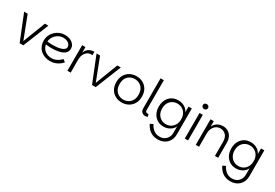

<svg xmlns="http://www.w3.org/2000/svg" viewBox="67 -2019 5085 3548"><g transform="rotate(30 2610.0 -245.0)"><path d="M90 -546 274 -68 458 -546H532L313 0H234L15 -546Z M884 7Q823 7 770.5 -11.5Q718 -30 678.5 -65.5Q639 -101 617 -152Q595 -203 595 -269Q595 -329 618.5 -380.5Q642 -432 683 -471Q724 -510 776 -531.5Q828 -553 884 -553Q933 -553 974 -540.5Q1015 -528 1044.5 -505Q1074 -482 1090.5 -452.5Q1107 -423 1107 -388Q1107 -336 1079.5 -302Q1052 -268 1006 -249Q960 -230 905 -222.5Q850 -215 794 -215Q771 -215 748.5 -216Q726 -217 705.5 -219.5Q685 -222 667 -224Q672 -179 699.5 -140Q727 -101 774.5 -77.5Q822 -54 884 -54Q930 -54 969 -70.5Q1008 -87 1037.5 -110Q1067 -133 1084 -152L1135 -112Q1115 -85 1078.5 -57.5Q1042 -30 993 -11.5Q944 7 884 7ZM787 -276Q830 -276 874.5 -281.5Q919 -287 956 -299Q993 -311 1016 -331.5Q1039 -352 1039 -382Q1039 -414 1018.5 -439Q998 -464 963.5 -478Q929 -492 888 -492Q826 -492 776 -461.5Q726 -431 696 -383.5Q666 -336 663 -284Q684 -280 716.5 -278Q749 -276 787 -276Z M1253 0V-546H1323V0ZM1291 -283 1323 -424Q1341 -486 1390 -519.5Q1439 -553 1510 -553V-479Q1503 -481 1495.5 -481.5Q1488 -482 1481 -482Q1436 -482 1400.5 -456Q1365 -430 1344 -385Q1323 -340 1323 -283Z M1635 -546 1819 -68 2003 -546H2077L1858 0H1779L1560 -546Z M2411 7Q2334 7 2272.5 -27Q2211 -61 2175.5 -124Q2140 -187 2140 -273Q2140 -360 2176.5 -423Q2213 -486 2275 -519.5Q2337 -553 2413 -553Q2490 -553 2552 -519.5Q2614 -486 2650 -423Q2686 -360 2686 -273Q2686 -187 2649.5 -124Q2613 -61 2550.5 -27Q2488 7 2411 7ZM2411 -54Q2463 -54 2509 -77.5Q2555 -101 2584.5 -149.5Q2614 -198 2614 -273Q2614 -348 2585 -396.5Q2556 -445 2510 -468.5Q2464 -492 2412 -492Q2360 -492 2314 -468.5Q2268 -445 2239.5 -396.5Q2211 -348 2211 -273Q2211 -198 2239.5 -149.5Q2268 -101 2313.5 -77.5Q2359 -54 2411 -54Z M2814 -96V-740H2884V-102Q2884 -78 2897 -66.5Q2910 -55 2928 -55Q2939 -55 2950 -59L2966 -6Q2945 7 2915 7Q2891 7 2868 -3Q2845 -13 2829.5 -36Q2814 -59 2814 -96Z M3333 265Q3263 265 3210 241Q3157 217 3120 176.5Q3083 136 3061 88L3123 57Q3155 123 3207.5 163.5Q3260 204 3333 204Q3389 204 3431.5 180Q3474 156 3498.5 112.5Q3523 69 3523 11V-124Q3498 -65 3437.5 -29Q3377 7 3303 7Q3228 7 3170 -28.5Q3112 -64 3079 -127.5Q3046 -191 3046 -274Q3046 -357 3079 -420Q3112 -483 3170 -518Q3228 -553 3303 -553Q3380 -553 3439 -518Q3498 -483 3523 -424V-546H3593V11Q3593 65 3574.5 111.5Q3556 158 3521.5 192.5Q3487 227 3439 246Q3391 265 3333 265ZM3320 -54Q3377 -54 3423 -81Q3469 -108 3496 -157.5Q3523 -207 3523 -274Q3523 -341 3496 -390Q3469 -439 3423 -465.5Q3377 -492 3320 -492Q3263 -492 3217 -465.5Q3171 -439 3144 -390Q3117 -341 3117 -274Q3117 -207 3144 -157.5Q3171 -108 3217 -81Q3263 -54 3320 -54Z M3758 0V-546H3828V0ZM3793 -649Q3771 -649 3754 -664.5Q3737 -680 3737 -703Q3737 -726 3752.5 -740.5Q3768 -755 3793 -755Q3816 -755 3832.5 -740.5Q3849 -726 3849 -703Q3849 -680 3832.5 -664.5Q3816 -649 3793 -649Z M3992 0V-546H4062V-427Q4074 -460 4100.5 -488.5Q4127 -517 4166.5 -535Q4206 -553 4256 -553Q4323 -553 4371 -523Q4419 -493 4444.5 -440.5Q4470 -388 4470 -321V0H4401V-301Q4401 -392 4355 -442Q4309 -492 4235 -492Q4187 -492 4148 -465.5Q4109 -439 4085.5 -391.5Q4062 -344 4062 -281V0Z M4880 265Q4810 265 4757 241Q4704 217 4667 176.5Q4630 136 4608 88L4670 57Q4702 123 4754.5 163.5Q4807 204 4880 204Q4936 204 4978.5 180Q5021 156 5045.5 112.5Q5070 69 5070 11V-124Q5045 -65 4984.5 -29Q4924 7 4850 7Q4775 7 4717 -28.5Q4659 -64 4626 -127.5Q4593 -191 4593 -274Q4593 -357 4626 -420Q4659 -483 4717 -518Q4775 -553 4850 -553Q4927 -553 4986 -518Q5045 -483 5070 -424V-546H5140V11Q5140 65 5121.5 111.5Q5103 158 5068.5 192.5Q5034 227 4986 246Q4938 265 4880 265ZM4867 -54Q4924 -54 4970 -81Q5016 -108 5043 -157.5Q5070 -207 5070 -274Q5070 -341 5043 -390Q5016 -439 4970 -465.5Q4924 -492 4867 -492Q4810 -492 4764 -465.5Q4718 -439 4691 -390Q4664 -341 4664 -274Q4664 -207 4691 -157.5Q4718 -108 4764 -81Q4810 -54 4867 -54Z"/></g></svg>

Font: Parkinsans Light
Style: Regular
Weight: 300
Designer: Red Stone, Indian Type Foundry
Foundry: Indian Type Foundry
Version: Version 1.000